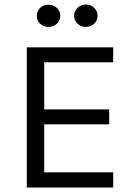

<svg xmlns="http://www.w3.org/2000/svg" viewBox="-20 -840 602 860"><path d="M100 0V-628H487V-561H178V-350H469V-283H178V-68H487V0ZM364 -719.5Q342.5 -719.5 327.2 -733.8Q312 -748 312 -769Q312 -790 327.2 -805Q342.5 -820 364 -820Q386.5 -820 401.8 -805Q417 -790 417 -769Q417 -748 401.8 -733.8Q386.5 -719.5 364 -719.5ZM197 -719.5Q174.5 -719.5 159.8 -733.8Q145 -748 145 -768Q145 -790 159.8 -804.5Q174.5 -819 197 -819Q219.5 -819 234.8 -804.5Q250 -790 250 -768Q250 -748 234.8 -733.8Q219.5 -719.5 197 -719.5Z"/></svg>

Font: Karla
Style: Regular
Weight: 400
Designer: Jonathan Pinhorn
Version: Version 2.004;gftools[0.9.33]